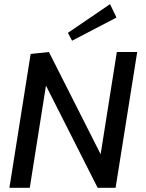

<svg xmlns="http://www.w3.org/2000/svg" viewBox="-20 -899 698 919"><path d="M537.5 -815 506.7 -879.2 305 -741.7 325 -704.2ZM25 0H122.5L200 -489.2L447.5 0H533.3L636.7 -650H539.2L461.7 -160.8L214.2 -650L126.7 -640.8Z"/></svg>

Font: Boon Medium
Style: Italic
Weight: 500
Italic angle: -9°
Designer: Sungsit Sawaiwan
Foundry: FontUni
Version: Version 3.0